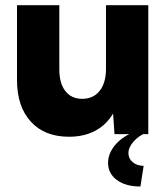

<svg xmlns="http://www.w3.org/2000/svg" viewBox="-20 -508 636 727"><path d="M541.5 0H413.6L408.2 -78.1Q382.8 -35.2 340.3 -12.7Q297.9 9.8 241.2 9.8Q148.9 9.8 96.7 -47.4Q44.4 -104.5 44.4 -205.1V-488.3H204.6V-245.6Q204.6 -192.4 227.5 -163.1Q250.5 -133.8 291 -133.8Q333.5 -133.8 357.4 -164.1Q381.3 -194.3 381.3 -247.6V-488.3H541.5ZM511.7 198.2Q456.1 198.2 422.6 173.6Q389.2 148.9 389.2 108.9Q389.2 73.7 414.8 42.5Q440.4 11.2 484.4 -6.8H536.1Q504.9 5.9 485.6 28.1Q466.3 50.3 466.3 71.8Q466.3 92.3 482.4 106Q498.5 119.6 523.9 120.1Z"/></svg>

Font: Kumbh Sans ExtraBold
Style: Regular
Weight: 800
Version: Version 1.005